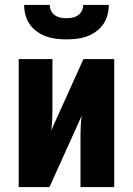

<svg xmlns="http://www.w3.org/2000/svg" viewBox="-20 -760 540 780"><path d="M56 0V-520H193V-312Q193 -291 192 -270.5Q191 -250 188 -230L319 -520H444V0H307V-208Q307 -229 308 -249.5Q309 -270 312 -290L181 0ZM250 -600Q229 -600 208 -602.5Q187 -605 167.5 -612Q148 -619 130.5 -631.5Q113 -644 101 -661Q89 -678 83.5 -698.5Q78 -719 78 -740H182Q182 -728 187.5 -716.5Q193 -705 203 -698Q213 -691 225.5 -688.5Q238 -686 250 -686Q262 -686 274.5 -688.5Q287 -691 297 -698Q307 -705 312.5 -716.5Q318 -728 318 -740H422Q422 -719 416.5 -698.5Q411 -678 399 -661Q387 -644 369.5 -631.5Q352 -619 332.5 -612Q313 -605 292 -602.5Q271 -600 250 -600Z"/></svg>

Font: Iosevka Term Curly Heavy
Style: Regular
Weight: 900
Designer: Belleve Invis
Foundry: Belleve Invis
Version: Version 32.3.0